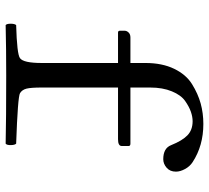

<svg xmlns="http://www.w3.org/2000/svg" viewBox="-50 -688 740 680"><g transform="rotate(90 320.0 -348.0)"><path d="M290 -126Q290 -87.9 293.9 -72Q297.9 -56.2 310.1 -48.8Q323.2 -41 488.8 -35.2Q493.7 -30.3 493.9 -16.1Q494.1 -2 488.8 2Q402.8 0 247.1 0Q152.8 0 68.8 2Q64 -2 64 -15.9Q64 -29.8 68.8 -35.2Q171.9 -38.1 186 -48.8Q203.1 -61 203.1 -126V-396H95.2Q89.4 -396 88.9 -401.9V-419.9Q88.9 -426.8 95 -433.3Q101.1 -439.9 112.8 -439.9H203.1V-493.2Q203.1 -552.2 223.6 -594.7Q244.1 -637.2 278.1 -658.2Q312 -679.2 346.4 -688.7Q380.9 -698.2 418.9 -698.2Q496.1 -698.2 554.2 -660.2Q569.3 -650.4 578.6 -633.3Q587.9 -616.2 587.9 -601.1Q587.9 -580.1 574 -568.1Q560.1 -556.2 543.9 -556.2Q504.9 -556.2 494.1 -584Q478 -624 459 -642.1Q439.9 -660.2 409.2 -660.2Q394 -660.2 376 -654.1Q357.9 -647.9 337.4 -633.5Q316.9 -619.1 303.5 -586.7Q290 -554.2 290 -509.8V-439.9H488.8Q496.6 -439.9 497.1 -434.1V-409.2Q497.1 -396 473.1 -396H290Z"/></g></svg>

Font: Linux Libertine Mono
Style: Mono
Weight: 400
Designer: Philipp H. Poll
Foundry: Philipp H. Poll
Version: Version 5.1.7 ; ttfautohint (v0.9)